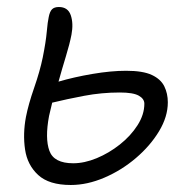

<svg xmlns="http://www.w3.org/2000/svg" viewBox="-20 -518 539 548"><path d="M182 10Q120 10 89 -18.5Q58 -47 51.5 -91.5Q45 -136 54 -184Q61 -220 77.5 -267.5Q94 -315 102 -354Q111 -399 113.5 -427.5Q116 -456 119 -469Q122 -485 128.5 -491.5Q135 -498 148 -498Q174 -498 182 -474.5Q190 -451 184 -419Q179 -393 168 -357Q157 -321 147 -285Q191 -298 244 -307Q297 -316 340 -316Q388 -316 413.5 -304Q439 -292 449 -271.5Q459 -251 459 -226Q459 -185 434 -143.5Q409 -102 368 -67Q327 -32 278 -11Q229 10 182 10ZM120 -187Q108 -123 121 -87.5Q134 -52 189 -52Q221 -52 256 -66.5Q291 -81 322 -105.5Q353 -130 372.5 -160.5Q392 -191 392 -222Q392 -236 376 -245Q360 -254 322 -254Q270 -254 220 -244.5Q170 -235 129 -225Q123 -201 120 -187Z"/></svg>

Font: Shantell Sans Normal
Style: Italic
Weight: 300
Italic angle: -11.31°
Designer: Stephen Nixon, Anya Danilova, Shantell Martin
Foundry: Arrow Type
Version: Version 1.008;[a672d596b]